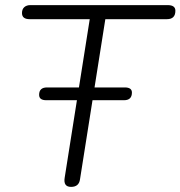

<svg xmlns="http://www.w3.org/2000/svg" viewBox="-20 -725 706 751"><path d="M258 6Q227 6 233 -30L331 -650H96Q66 -650 66 -674Q66 -689 75 -697Q84 -705 99 -705H636Q666 -705 666 -683Q666 -650 633 -650H392L293 -24Q289 6 258 6ZM161 -333Q133 -333 133 -354Q133 -383 164 -383H468Q496 -383 496 -363Q496 -333 465 -333Z"/></svg>

Font: Nunito Light
Style: Italic
Weight: 300
Italic angle: -9°
Designer: Vernon Adams
Foundry: Vernon Adams
Version: Version 3.601; ttfautohint (v1.8.2.53-6de2)